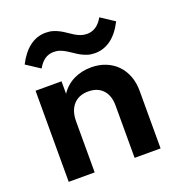

<svg xmlns="http://www.w3.org/2000/svg" viewBox="-129 -816 850 922"><g transform="rotate(-20 295.5 -355.5)"><path d="M65.5 0V-465.5H198.2V-401.8Q224.1 -440.5 264.3 -460.2Q304.5 -480 354.1 -480Q394.1 -480 427.5 -466.6Q460.9 -453.2 484.8 -428.9Q508.6 -404.5 521.8 -370.5Q535 -336.4 535 -294.5V0H402.3V-266.4Q402.3 -318.6 375.5 -347.3Q348.6 -375.9 301.8 -375.9Q253.2 -375.9 225.7 -345.5Q198.2 -315 198.2 -260V0ZM59.5 -601.8Q86.8 -655.5 123.6 -683.2Q160.5 -710.9 205.9 -710.9Q226.8 -710.9 244.1 -705.5Q261.4 -700 276.4 -691.8Q291.4 -683.6 304.8 -674.1Q318.2 -664.5 331.8 -656.4Q345.5 -648.2 360.2 -642.7Q375 -637.3 391.8 -637.3Q443.2 -637.3 473.6 -692.3L543.2 -646.4Q515 -590.9 478 -564.1Q440.9 -537.3 396.8 -537.3Q375.9 -537.3 358.6 -542.7Q341.4 -548.2 326.6 -556.4Q311.8 -564.5 298.2 -574.1Q284.5 -583.6 270.9 -591.8Q257.3 -600 242.5 -605.5Q227.7 -610.9 210.9 -610.9Q183.6 -610.9 163.6 -596.4Q143.6 -581.8 129.5 -555.9Z"/></g></svg>

Font: Spartan
Style: Bold
Weight: 700
Designer: Matt Bailey, Mirko Velimirovic
Foundry: Matt Bailey
Version: Version 1.005